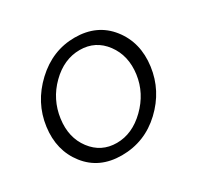

<svg xmlns="http://www.w3.org/2000/svg" viewBox="-122 -673 849 825"><g transform="rotate(-30 303.0 -260.0)"><path d="M262 10Q151 10 89 -69Q27 -148 42 -259Q57 -370 142.5 -450Q228 -530 338 -530Q449 -530 511.5 -450.5Q574 -371 559 -259Q544 -148 460 -69Q376 10 262 10ZM489 -260Q501 -348 454.5 -410.5Q408 -473 330 -473Q252 -473 188 -410Q124 -347 112 -258Q100 -170 146.5 -108.5Q193 -47 270 -47Q347 -47 412 -110.5Q477 -174 489 -260Z"/></g></svg>

Font: Raleway-v4020
Style: Italic
Weight: 400
Italic angle: -12°
Designer: Matt McInerney, Pablo Impallari, Rodrigo Fuenzalida
Foundry: Matt McInerney, Pablo Impallari, Rodrigo Fuenzalida
Version: Version 4.020;PS 004.020;hotconv 1.0.88;makeotf.lib2.5.64775